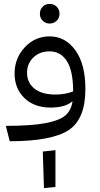

<svg xmlns="http://www.w3.org/2000/svg" viewBox="-20 -726 516 987"><path d="M235 -605Q214 -605 199.5 -619.5Q185 -634 185 -655Q185 -677 199.5 -691.5Q214 -706 235 -706Q257 -706 271.5 -691.5Q286 -677 286 -655Q286 -634 271.5 -619.5Q257 -605 235 -605ZM235 -539Q316 -539 367.5 -467.5Q419 -396 419 -268Q419 -113 332 -56.5Q245 0 30 0L10 -79Q141 -79 214 -93Q287 -107 316.5 -133Q346 -159 353 -206Q316 -173 240 -173Q156 -173 105.5 -222Q55 -271 55 -348Q55 -427 107.5 -483Q160 -539 235 -539ZM119 -352Q119 -301 157 -270.5Q195 -240 266 -240Q314 -240 356 -256Q356 -361 324 -411.5Q292 -462 235 -462Q184 -462 151.5 -430.5Q119 -399 119 -352ZM206 241 200 53 265 46V235Z"/></svg>

Font: FiraGO Book
Style: Regular
Weight: 350
Designer: bBox Type
Foundry: bBox Type GmbH
Version: Version 1.001;PS 001.001;hotconv 1.0.88;makeotf.lib2.5.64775